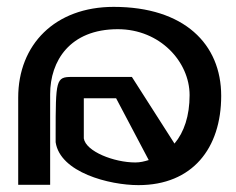

<svg xmlns="http://www.w3.org/2000/svg" viewBox="-20 -528 688 559"><path d="M33 10H126V-254C126 -350 183 -443 323 -443C446 -443 532 -348 532 -251C532 -191 516 -143 488 -110L364 -304H189C143 -304 142 -296 142 -136V-115V-114C155 -26 298 11 383 11C540 11 624 -96 624 -249C624 -400 516 -508 311 -508C140 -508 33 -398 33 -244ZM224 -125V-242H318L413 -62C400 -58 388 -55 374 -55C312 -55 230 -87 224 -125Z"/></svg>

Font: Charger Sport
Style: DfBdExt
Weight: 400
Designer: Jasper
Foundry: Cannot Into Space Fonts
Version: Version 1.1